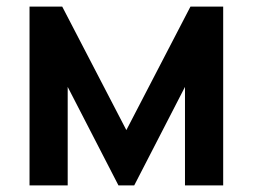

<svg xmlns="http://www.w3.org/2000/svg" viewBox="-20 -560 764 580"><path d="M69.2 0V-540H168L361.7 -167L555.3 -540H654.2V0H538.8V-297.5L385.5 0H337.8L184.5 -297.5V0Z"/></svg>

Font: Hauora
Style: Regular
Weight: 400
Designer: Wayne Shih
Foundry: WCYS
Version: Version 1.001